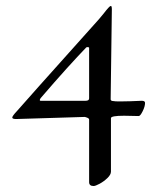

<svg xmlns="http://www.w3.org/2000/svg" viewBox="-20 -441 532 642"><path d="M351 133Q351 143 339 154.5Q327 166 313 173.5Q299 181 293 181Q278 181 278 168V-41Q278 -45 271.5 -47.5Q265 -50 263 -50L34 -43Q21 -43 21 -48Q21 -53 37 -70Q53 -89 311 -377L326 -395Q346 -421 350 -421H351Q354 -421 354 -409L350 -109Q350 -103 360 -103Q365 -102 372.5 -102Q380 -102 390 -102Q400 -102 416 -102.5Q432 -103 454 -104Q465 -104 465 -97Q465 -85 457 -69Q449 -53 444 -53L395 -54Q351 -54 351 -46ZM116 -113Q110 -104 116 -104H266Q278 -104 278 -112V-281Q278 -283 274 -283.5Q270 -284 268 -282Q241 -254 203 -212Q165 -170 116 -113Z"/></svg>

Font: Benne
Style: Regular
Weight: 400
Designer: John-Daniel Harrington
Version: Version 1.001